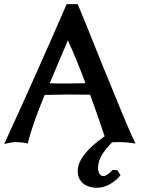

<svg xmlns="http://www.w3.org/2000/svg" viewBox="-28 -678 677 916"><path d="M298.8 -227.1Q259.3 -227.1 185.1 -225.1Q127 -85.4 104 6.8Q76.2 0 46.9 0Q28.3 0 -7.8 8.8Q140.6 -314 290 -658.2H342.8Q377.9 -574.7 458 -374Q470.7 -343.3 494.9 -284.2Q519 -225.1 533.4 -189.9Q547.9 -154.8 565.9 -111.3Q584 -67.9 596.9 -39.1Q609.9 -10.3 618.2 6.8Q578.1 0 541 0Q516.6 0 506.8 1Q472.2 36.6 456.1 64.2Q439.9 91.8 439.9 125Q439.9 140.1 446.8 151.1Q453.6 162.1 465.8 162.1Q473.6 162.1 486.1 153.6Q498.5 145 508.8 132.8L532.2 133.8L546.9 158.2Q524.9 185.1 494.9 201.4Q464.8 217.8 436 217.8Q392.6 217.8 367.7 196.3Q342.8 174.8 342.8 138.2Q342.8 62 471.2 -27.8Q437 -130.9 401.9 -226.1Q368.7 -227.1 298.8 -227.1ZM295.9 -279.8Q349.1 -279.8 379.9 -280.8Q342.3 -383.3 295.9 -485.8Q285.6 -462.4 256.1 -391.8Q226.6 -321.3 209 -280.8Q215.3 -280.8 227.5 -280.3Q239.7 -279.8 247.1 -279.8Z"/></svg>

Font: Linear Smooth
Style: Bold
Weight: 700
Designer: Philipp H. Poll, Flanker
Foundry: Philipp H. Poll, reworked by Flanker
Version: Version 1.061 | FøM Fix